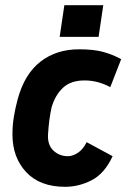

<svg xmlns="http://www.w3.org/2000/svg" viewBox="-20 -710 500 740"><path d="M231 10Q134 10 81 -46.5Q28 -103 28 -192Q28 -227 33.5 -260.5Q39 -294 48 -327Q74 -424 135.5 -472Q197 -520 285 -520Q341 -520 377.5 -510Q414 -500 447 -482L405 -374Q386 -385 360 -392.5Q334 -400 306 -400Q253 -400 223 -372Q193 -344 179 -297Q174 -275 170.5 -249Q167 -223 165 -191Q163 -151 186 -129.5Q209 -108 242 -108Q260 -108 280 -121Q300 -134 314 -162L414 -108Q383 -41 333.5 -15.5Q284 10 231 10ZM210 -568 228 -690H378L360 -568Z"/></svg>

Font: Finlandica
Style: Bold Italic
Weight: 700
Italic angle: -8°
Designer: Niklas Ekholm, Juho Hiilivirta, Jaakko Suomalainen
Foundry: Helsinki Type Studio
Version: Version 1.064; ttfautohint (v1.8.4.7-5d5b)